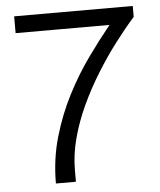

<svg xmlns="http://www.w3.org/2000/svg" viewBox="-51 -730 643 774"><g transform="rotate(-5 271.0 -343.0)"><path d="M144 0Q144 -98 169.5 -186.5Q195 -275 235.5 -353.5Q276 -432 323.5 -498Q371 -564 415 -618H35V-686H515V-642Q476 -598 435.5 -544.5Q395 -491 357.5 -430.5Q320 -370 290 -305.5Q260 -241 242.5 -175.5Q225 -110 225 -46V0Z"/></g></svg>

Font: Archivo SemiBold Light
Style: Regular
Weight: 300
Version: Version 2.001